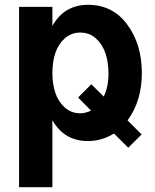

<svg xmlns="http://www.w3.org/2000/svg" viewBox="-20 -569 652 807"><path d="M200.2 -262.2Q200.2 -216.8 212.4 -179.4Q224.6 -142.1 252 -117.4Q279.3 -92.8 317.9 -92.8Q337.9 -92.8 362.8 -104L308.1 -159.2L363.8 -214.8L416 -163.1Q436 -204.1 436 -259.8Q436 -305.2 423.8 -343.3Q411.6 -381.3 384 -406.7Q356.4 -432.1 317.9 -432.1Q279.3 -432.1 252 -407.5Q224.6 -382.8 212.4 -345.5Q200.2 -308.1 200.2 -262.2ZM350.1 -548.8Q453.1 -548.8 514.2 -466.8Q576.2 -383.3 576.2 -262.2Q576.2 -144.5 516.1 -63L575.2 -3.9L519 51.8L459 -7.8Q407.2 23.9 350.1 23.9Q249.5 23.9 200.2 -64V217.8H60.1V-540H200.2V-460Q250 -548.8 350.1 -548.8Z"/></svg>

Font: Miedinger*
Style: Bold
Weight: 700
Version: Version 001.000